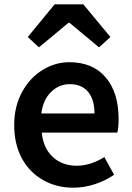

<svg xmlns="http://www.w3.org/2000/svg" viewBox="-20 -858 613 892"><path d="M181 -21Q117 -57 81.5 -122.5Q46 -188 46 -277Q46 -363 82 -429.5Q118 -496 177 -532.5Q236 -569 302 -569Q411 -569 471 -498.5Q531 -428 531 -305Q531 -265 525 -242H174Q181 -170 225 -129Q269 -88 337 -88Q399 -88 465 -128L510 -46Q469 -18 420 -2Q371 14 320 14Q243 14 181 -21ZM304 -467Q254 -467 217 -430.5Q180 -394 172 -331H419Q419 -395 389.5 -431Q360 -467 304 -467ZM234 -838H367L493 -686L440 -638L303 -752H298L161 -638L109 -686Z"/></svg>

Font: Merged Yaku Han JP SemiBold
Style: Regular
Weight: 600
Designer: Ryoko NISHIZUKA 西塚涼子 (kana, bopomofo & ideographs); Paul D. Hunt (Latin, Greek & Cyrillic); Sandoll Communications 산돌커뮤니
Foundry: Adobe
Version: Version 2.004